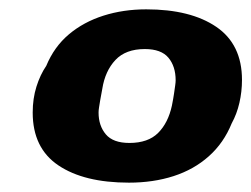

<svg xmlns="http://www.w3.org/2000/svg" viewBox="-20 -719 538 411"><path d="M256 -328Q160 -328 105 -365Q50 -402 50 -478Q50 -508 58 -533.5Q66 -559 79 -578Q96 -619 127.5 -645.5Q159 -672 201.5 -685.5Q244 -699 293 -699Q388 -699 443 -661.5Q498 -624 498 -548Q498 -523 492.5 -499Q487 -475 476 -455Q459 -413 427 -384.5Q395 -356 351.5 -342Q308 -328 256 -328ZM257 -413Q297 -413 318.5 -434.5Q340 -456 348 -493Q351 -508 352.5 -518.5Q354 -529 355 -536Q356 -543 356 -547Q356 -577 340.5 -595.5Q325 -614 290 -614Q249 -614 227 -590.5Q205 -567 199 -529Q196 -514 194.5 -504.5Q193 -495 192 -489Q191 -483 191 -478Q191 -450 206.5 -431.5Q222 -413 257 -413Z"/></svg>

Font: Archivo SemiExpanded Black
Style: Italic
Weight: 900
Width: 6
Italic angle: -10°
Designer: Hector Gatti
Foundry: Omnibus-Type
Version: Version 2.001